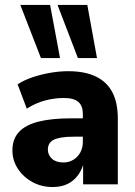

<svg xmlns="http://www.w3.org/2000/svg" viewBox="-20 -743 543 774"><path d="M192 11Q147 11 110 -9.5Q73 -30 51.5 -63.5Q30 -97 30 -137Q30 -182 56 -210.5Q82 -239 134.5 -252.5Q187 -266 269 -266H328V-192H278Q247 -192 227 -188.5Q207 -185 195.5 -179Q184 -173 178.5 -163Q173 -153 173 -140Q173 -118 189.5 -103Q206 -88 236 -88Q257 -88 275 -98.5Q293 -109 303.5 -128Q314 -147 314 -171V-284Q314 -316 296 -332Q278 -348 237 -348Q200 -348 162 -338Q124 -328 88 -305L51 -403Q77 -420 111 -431.5Q145 -443 182.5 -449.5Q220 -456 255 -456Q322 -456 366.5 -434.5Q411 -413 433 -371Q455 -329 455 -264V0H315V-92H319Q312 -61 295 -37.5Q278 -14 252.5 -1.5Q227 11 192 11ZM294 -509 212 -723H332L371 -509ZM145 -509 62 -723H182L222 -509Z"/></svg>

Font: Nunito Sans 12pt ExtraLight
Style: Weight 830 Width 84 Optical size 12.0 YTLC 445
Weight: 830
Width: 4
Designer: Vernon Adams
Foundry: Vernon Adams
Version: Version 3.101;gftools[0.9.27]